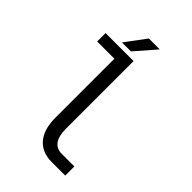

<svg xmlns="http://www.w3.org/2000/svg" viewBox="-266 -1024 1134 1134"><g transform="rotate(45 301.0 -457.0)"><path d="M185.5 -789.1H260.7L372.6 -918H281.7ZM391.1 3.9H504.9V-72.3H399.9C341.8 -72.3 312 -113.8 312 -194.3V-759.8H78.1V-689.5H222.2V-194.3C222.2 -67.9 283.7 3.9 391.1 3.9Z"/></g></svg>

Font: Hack
Style: Regular
Weight: 400
Monospace: yes
Designer: Christopher Simpkins
Foundry: Christopher Simpkins
Version: Version 2.010